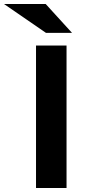

<svg xmlns="http://www.w3.org/2000/svg" viewBox="-104 -938 428 958"><path d="M228 0H75.7V-710.9H228ZM255.4 -773.9H125.5L-84 -918H124Z"/></svg>

Font: Ufes Sans ExtraBold
Style: Regular
Weight: 800
Designer: Ricardo Esteves & Filipe Motta
Foundry: ProDesignUfes - Ricardo Esteves, Filipe Motta (This is a derivative work, based on Roboto family, by Christian Robertson
Version: Version 2.0